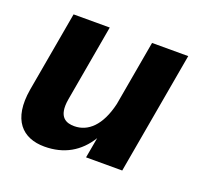

<svg xmlns="http://www.w3.org/2000/svg" viewBox="-96 -611 781 738"><g transform="rotate(20 294.5 -242.0)"><path d="M154 16C234 16 294 -19 334 -84L319 0H467L555 -500H407L360 -233C338 -139 291 -97 235 -97C205 -97 165 -107 179 -187L234 -500H86L28 -171C6 -41 64 16 154 16Z"/></g></svg>

Font: Uncut Sans
Style: Bold Italic
Weight: 700
Italic angle: -10°
Designer: Kasper Nordkvist
Foundry: Uncut Type
Version: Version 1.111;FEAKit 1.0